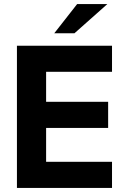

<svg xmlns="http://www.w3.org/2000/svg" viewBox="-20 -921 615 941"><path d="M63 -697H529V-569H206V-422H510V-294H206V-128H529V0H63ZM358 -901H506L345 -758H246Z"/></svg>

Font: Hanken Grotesk ExtraBold
Style: Regular
Weight: 800
Designer: Alfredo Marco Pradil
Foundry: Hanken Design Co.
Version: Version 3.014